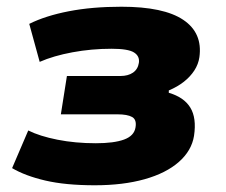

<svg xmlns="http://www.w3.org/2000/svg" viewBox="-20 -540 673 571"><path d="M262 11Q175 11 115 -3Q55 -17 16 -40L64 -152Q98 -135 151 -124.5Q204 -114 265 -114Q319 -114 349 -125Q379 -136 383 -161Q387 -184 373 -192Q359 -200 329 -200H161L179 -314H338Q361 -314 375.5 -324Q390 -334 393 -353Q396 -373 378.5 -384Q361 -395 312 -395Q252 -395 195.5 -384.5Q139 -374 98 -356L67 -469Q115 -493 184.5 -506.5Q254 -520 341 -520Q467 -520 525 -481Q583 -442 573 -370Q570 -349 558 -330.5Q546 -312 527 -297Q508 -282 482 -271V-264Q527 -251 546 -220Q565 -189 557 -136Q550 -92 512 -58.5Q474 -25 410 -7Q346 11 262 11Z"/></svg>

Font: Nunito Sans 6pt Black
Style: Italic
Weight: 900
Italic angle: -9°
Version: Version 3.101;gftools[0.9.27]